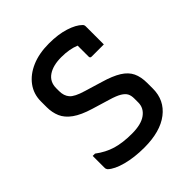

<svg xmlns="http://www.w3.org/2000/svg" viewBox="-201 -851 1001 1001"><g transform="rotate(-45 300.0 -350.0)"><path d="M320 -718Q388 -718 438 -702Q488 -686 512 -662Q519 -656 519 -645V-512H429Q418 -512 418 -523V-604Q375 -622 315 -622Q254 -622 218 -597.5Q182 -573 182 -526V-505Q182 -470 200.5 -448.5Q219 -427 277 -410L373 -381Q435 -363 471 -340.5Q507 -318 522 -286.5Q537 -255 537 -209V-168Q537 -83 471.5 -32.5Q406 18 288 18Q215 18 157 2.5Q99 -13 73 -38Q70 -42 68.5 -45.5Q67 -49 67 -56V-142H84Q129 -108 177.5 -93.5Q226 -79 294 -79Q362 -79 397 -104.5Q432 -130 432 -171V-200Q432 -222 424.5 -236.5Q417 -251 396.5 -263.5Q376 -276 335 -288L239 -317Q176 -336 140.5 -361.5Q105 -387 91 -419.5Q77 -452 77 -492V-534Q77 -588 107.5 -629.5Q138 -671 192.5 -694.5Q247 -718 320 -718Z"/></g></svg>

Font: Recursive Mn Lnr St Med
Style: Regular
Weight: 500
Monospace: yes
Version: Version 1.079;hotconv 1.0.112;makeotfexe 2.5.65598; ttfautoh